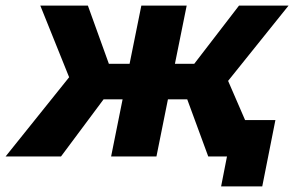

<svg xmlns="http://www.w3.org/2000/svg" viewBox="-70 -559 1051 686"><path d="M-50 0 177 -283 74 -539H244L319 -331H393L435 -539H597L555 -331H624L784 -539H961L745 -270L862 0H674L599 -204H530L489 0H327L368 -204H300L148 0ZM720 107 741 0H674L700 -130H914L867 107Z"/></svg>

Font: Argentum Sans SemiBold
Style: Italic
Weight: 600
Italic angle: -11°
Designer: Julieta Ulanovsky (font), Cristiano Sobral (main changes and remaster)
Foundry: Julieta Ulanovsky (font), Cristiano Sobral (main changes and remaster)
Version: Version 2.007;June 15, 2022;FontCreator 14.0.0.2814 64-bit; 